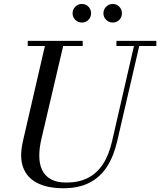

<svg xmlns="http://www.w3.org/2000/svg" viewBox="-20 -962 831 996"><path d="M309 14.5Q227.5 14.5 173.8 -12.5Q120 -39.5 100 -93.8Q80 -148 99 -230L219 -750H314L194.5 -240Q183.5 -193 183.8 -152.2Q184 -111.5 198.2 -80.8Q212.5 -50 243.5 -32.5Q274.5 -15 324.5 -15Q387.5 -15 434.5 -38.2Q481.5 -61.5 513.2 -109.2Q545 -157 561.5 -230L681 -750H708.5L588 -230Q570 -151.5 534.8 -97Q499.5 -42.5 443.8 -14Q388 14.5 309 14.5ZM124 -723.5V-750H409V-723.5ZM584 -723.5V-750H791V-723.5ZM565 -845Q545 -845 530.8 -859Q516.5 -873 516.5 -893Q516.5 -913 530.8 -927.2Q545 -941.5 565 -941.5Q585 -941.5 598.8 -927.2Q612.5 -913 612.5 -893Q612.5 -873 598.8 -859Q585 -845 565 -845ZM405 -845Q385 -845 370.8 -859Q356.5 -873 356.5 -893Q356.5 -913 370.8 -927.2Q385 -941.5 405 -941.5Q425 -941.5 438.8 -927.2Q452.5 -913 452.5 -893Q452.5 -873 438.8 -859Q425 -845 405 -845Z"/></svg>

Font: Bodoni Moda 9pt
Style: Italic
Weight: 400
Italic angle: -13°
Designer: Owen Earl
Foundry: indestructible type
Version: Version 2.005